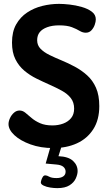

<svg xmlns="http://www.w3.org/2000/svg" viewBox="-20 -756 562 992"><path d="M255 9Q190 9 137.5 -10Q85 -29 54.5 -57.5Q24 -86 24 -115Q24 -129 31.5 -145.5Q39 -162 52 -173.5Q65 -185 81 -185Q97 -185 111 -173.5Q125 -162 143 -146.5Q161 -131 187 -119.5Q213 -108 251 -108Q281 -108 306.5 -117.5Q332 -127 347.5 -146Q363 -165 363 -195Q363 -227 346 -249Q329 -271 300 -287Q271 -303 237 -318Q203 -333 168.5 -350Q134 -367 105.5 -391Q77 -415 59.5 -450Q42 -485 42 -536Q42 -592 63.5 -630Q85 -668 120.5 -691.5Q156 -715 199 -725.5Q242 -736 285 -736Q308 -736 339.5 -732.5Q371 -729 402.5 -720Q434 -711 454.5 -695.5Q475 -680 475 -656Q475 -644 469.5 -628Q464 -612 452.5 -599.5Q441 -587 423 -587Q407 -587 391.5 -596.5Q376 -606 351.5 -615.5Q327 -625 285 -625Q250 -625 224 -615.5Q198 -606 185 -589.5Q172 -573 172 -548Q172 -522 189.5 -504Q207 -486 235.5 -472Q264 -458 298 -444Q332 -430 366.5 -411.5Q401 -393 430 -367Q459 -341 476 -302.5Q493 -264 493 -208Q493 -137 462 -88.5Q431 -40 377.5 -15.5Q324 9 255 9ZM276 216Q259 216 239.5 213Q220 210 205.5 203Q191 196 191 187Q191 183 193.5 174.5Q196 166 201 158Q206 150 214 150Q222 150 234.5 157Q247 164 272 164Q294 164 306.5 155.5Q319 147 319 131Q319 116 307.5 106Q296 96 271 94L216 89L244 -9H301L282 51Q333 53 357 75Q381 97 381 128Q381 145 371.5 166Q362 187 339 201.5Q316 216 276 216Z"/></svg>

Font: Dosis ExtraLight
Style: Bold
Weight: 700
Version: Version 3.001; ttfautohint (v1.8.2)